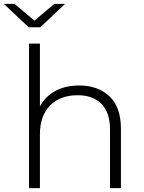

<svg xmlns="http://www.w3.org/2000/svg" viewBox="-45 -966 739 986"><path d="M362 -527Q458 -527 517 -471.5Q576 -416 576 -305V0H520V-300Q520 -388 476 -432.5Q432 -477 354 -477Q263 -477 211.5 -423.5Q160 -370 160 -277V0H104V-742H160V-420Q188 -471 239.5 -499Q291 -527 362 -527ZM162 -826H102L-25 -946H30L132 -860L234 -946H289Z"/></svg>

Font: Montserrat-Alt1 Light
Style: Regular
Weight: 300
Designer: Differentunic
Foundry: Differentunic
Version: Version 7.222